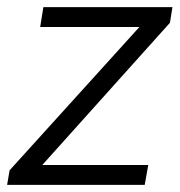

<svg xmlns="http://www.w3.org/2000/svg" viewBox="-36 -520 505 540"><path d="M-9 -41 356 -444H77L86 -500H449L442 -456L83 -56H381L371 0H-16Z"/></svg>

Font: Sarabun Light
Style: Italic
Weight: 300
Italic angle: -10°
Designer: Suppakit Chalermlarp | Katatrad Co.,Ltd.
Foundry: Cadson Demak Co.,Ltd.
Version: Version 1.000; ttfautohint (v1.6)